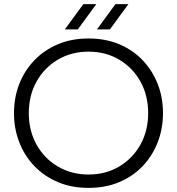

<svg xmlns="http://www.w3.org/2000/svg" viewBox="-20 -900 860 933"><path d="M410 13Q328 13 261.5 -15Q195 -43 147 -93Q99 -143 73.5 -209Q48 -275 48 -350Q48 -426 73.5 -491.5Q99 -557 147 -607Q195 -657 261.5 -685Q328 -713 410 -713Q493 -713 559.5 -685Q626 -657 673.5 -607Q721 -557 746.5 -491.5Q772 -426 772 -350Q772 -275 746.5 -209Q721 -143 673.5 -93Q626 -43 559.5 -15Q493 13 410 13ZM410 -52Q494 -52 559.5 -91Q625 -130 662.5 -197.5Q700 -265 700 -350Q700 -436 662.5 -503.5Q625 -571 559.5 -610Q494 -649 410 -649Q327 -649 261 -610Q195 -571 157.5 -503.5Q120 -436 120 -350Q120 -265 157.5 -197.5Q195 -130 261 -91Q327 -52 410 -52ZM451 -757 541 -880H604L514 -757ZM295 -757 385 -880H448L358 -757Z"/></svg>

Font: MuseoModerno Light
Style: Regular
Weight: 300
Designer: Pablo Cosgaya, Héctor Gatti, Marcela Romero, and the Authors of The MuseoModerno Project.
Foundry: Omnibus-Type Team
Version: Version 1.001